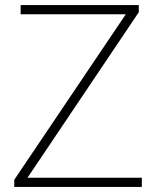

<svg xmlns="http://www.w3.org/2000/svg" viewBox="-20 -734 617 754"><path d="M537 0V-36H88L525 -686V-714H61V-678H474L36 -28V0Z"/></svg>

Font: Noto Sans Sinhala ExtraLight
Style: Regular
Weight: 200
Designer: Jelle Bosma - Monotype Design Team
Foundry: Monotype Imaging Inc.
Version: Version 2.006